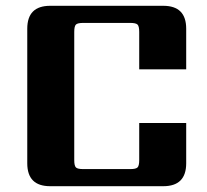

<svg xmlns="http://www.w3.org/2000/svg" viewBox="-20 -642 715 662"><path d="M622 -403H460V-532Q460 -552 454 -557.5Q448 -563 429 -563H267Q248 -563 242 -557.5Q236 -552 236 -532V-90Q236 -70 242 -64.5Q248 -59 267 -59H429Q448 -59 454 -64.5Q460 -70 460 -90V-218H622V-79Q622 0 543 0H153Q74 0 74 -79V-543Q74 -622 153 -622H543Q622 -622 622 -543Z"/></svg>

Font: Sarpanch
Style: Bold
Weight: 700
Designer: Manushi Parikh (Devanagari and Latin), Jyotish Sonowal (Devanagari)
Foundry: Indian Type Foundry
Version: Version 2.004;PS 1.0;hotconv 1.0.78;makeotf.lib2.5.61930; tt